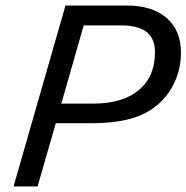

<svg xmlns="http://www.w3.org/2000/svg" viewBox="-20 -675 675 695"><path d="M29 0 217 -655H439Q531 -655 583 -610Q635 -565 635 -485Q635 -434 617 -389Q599 -344 565 -309Q523 -267 462 -248Q401 -229 310 -229H182L116 0ZM541 -486Q541 -535 511 -559Q481 -583 420 -583H283L202 -300H318Q424 -300 482.5 -349Q541 -398 541 -486Z"/></svg>

Font: Intel One Mono
Style: Italic
Weight: 400
Italic angle: -16°
Monospace: yes
Designer: Fred Shallcrass
Foundry: Frere-Jones Type LLC
Version: Version 1.400;hotconv 1.1.0;makeotfexe 2.6.0;FJTRelease1.4